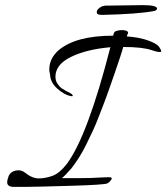

<svg xmlns="http://www.w3.org/2000/svg" viewBox="-20 -707 648 748"><path d="M196 -408Q196 -392 204.5 -380Q213 -368 220 -363Q234 -354 256 -343Q268 -334 261 -332Q258 -332 254 -333Q230 -338 203 -362Q176 -386 175 -417Q172 -428 172 -436Q172 -479 208 -511Q275 -568 421 -568Q421 -572 424 -578Q425 -585 439.5 -588Q454 -591 467 -588.5Q480 -586 479 -578Q475 -570 474 -565Q538 -561 581 -539Q595 -532 601.5 -522Q608 -512 608 -508Q608 -499 571.5 -511.5Q535 -524 460 -524Q455 -503 425.5 -418Q396 -333 388 -312.5Q380 -292 366 -255.5Q352 -219 341 -196Q330 -173 316 -144Q292 -95 259 -52Q234 -23 221 -13Q238 -13 287 -13Q336 -13 373 -15.5Q410 -18 413.5 -15Q417 -12 414 -8Q408 2 398 7.5Q388 13 251 17Q114 21 80 21Q46 21 31 21Q8 20 8 3Q8 -6 14 -22Q21 -38 41.5 -42.5Q62 -47 78 -34Q105 -12 131 -12Q157 -12 184.5 -22Q212 -32 240 -68Q321 -176 410 -523Q318 -515 257 -485.5Q196 -456 196 -408ZM389 -685 537 -687Q590 -687 592 -674Q592 -667 580 -664Q516 -652 380 -649Q378 -649 376 -649Q357 -649 357 -659Q357 -673 379 -683Z"/></svg>

Font: Allura
Style: Regular
Weight: 400
Designer: Robert E. Leuschke
Foundry: Robert E. Leuschke
Version: Version 1.004